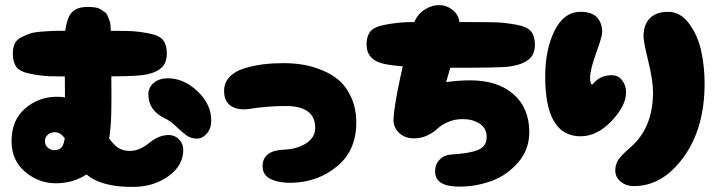

<svg xmlns="http://www.w3.org/2000/svg" viewBox="-20 -729 2790 748"><path d="M506 -1Q582 -3 638 -44Q694 -85 694 -145Q694 -169 677.5 -186Q661 -203 637 -203Q599 -203 561 -172Q523 -141 486 -141Q452 -141 429 -162Q406 -183 379 -231Q346 -291 304 -321.5Q262 -352 201 -352Q131 -352 78 -306.5Q25 -261 25 -179Q25 -104 78 -59.5Q131 -15 197 -15Q275 -15 333.5 -61Q392 -107 406 -194Q412 -231 413.5 -290Q415 -349 413.5 -438Q412 -527 412 -542Q412 -547 412 -570Q412 -593 412 -598.5Q412 -604 411 -622.5Q410 -641 407.5 -646Q405 -651 400.5 -664Q396 -677 389.5 -681Q383 -685 373.5 -691.5Q364 -698 351 -700Q338 -702 321 -702Q290 -702 271.5 -690.5Q253 -679 244.5 -654Q236 -629 234 -606Q232 -583 232 -542Q232 -490 233 -362Q234 -234 234 -225Q234 -180 224.5 -162Q215 -144 192 -144Q177 -144 166 -154Q155 -164 155 -179Q155 -194 166 -204Q177 -214 194 -214Q209 -214 220.5 -203.5Q232 -193 238 -182Q244 -171 256 -144.5Q268 -118 275 -104Q305 -45 363 -22Q421 1 506 -1ZM330 -431Q497 -431 532 -436Q615 -446 627 -496Q630 -507 630 -520Q630 -553 616 -572Q602 -591 559.5 -599Q517 -607 486 -608Q455 -609 377 -609Q346 -609 330 -609Q315 -609 287 -609Q235 -609 211 -609Q187 -609 150.5 -606.5Q114 -604 97.5 -598.5Q81 -593 62.5 -583.5Q44 -574 37 -558Q30 -542 30 -520Q30 -487 44 -468Q58 -449 100.5 -441Q143 -433 174 -432Q205 -431 283 -431Q314 -431 330 -431ZM747 -189Q769 -189 786 -209Q803 -229 803 -259Q803 -323 749.5 -373.5Q696 -424 634 -424Q601 -424 579.5 -406.5Q558 -389 558 -361Q558 -300 620 -269Q644 -258 666 -236.5Q688 -215 706 -202Q724 -189 747 -189Z M1121 -17Q1222 -21 1295 -82.5Q1368 -144 1368 -251Q1368 -305 1349.5 -347Q1331 -389 1303 -414Q1275 -439 1236 -455Q1197 -471 1160.5 -477Q1124 -483 1085 -483Q1043 -483 1006 -478.5Q969 -474 932.5 -463Q896 -452 874.5 -429.5Q853 -407 853 -375Q853 -333 881 -315.5Q909 -298 953 -305Q1023 -316 1093 -316Q1208 -316 1208 -231Q1208 -193 1172.5 -170.5Q1137 -148 1087 -146Q1003 -143 1003 -81Q1003 -45 1037.5 -30Q1072 -15 1121 -17Z M1769 -2Q1835 -2 1895 -24Q1955 -46 1998.5 -96Q2042 -146 2042 -214Q2042 -308 1980.5 -362Q1919 -416 1811 -416Q1767 -416 1718 -409Q1771 -585 1771 -629Q1771 -667 1746 -688Q1721 -709 1691 -709Q1660 -709 1630.5 -689Q1601 -669 1589 -628Q1566 -551 1540.5 -432Q1515 -313 1513 -265Q1512 -233 1534.5 -211.5Q1557 -190 1592 -190Q1621 -190 1645 -201.5Q1669 -213 1684 -227.5Q1699 -242 1725 -253.5Q1751 -265 1783 -265Q1822 -265 1849 -247Q1876 -229 1876 -195Q1876 -159 1842.5 -145Q1809 -131 1737 -127Q1710 -125 1692.5 -107Q1675 -89 1675 -61Q1675 -2 1769 -2ZM1741 -465Q1922 -465 1959 -469Q2046 -480 2060 -527Q2064 -539 2064 -554Q2064 -587 2049.5 -606Q2035 -625 1990 -633Q1945 -641 1911.5 -642Q1878 -643 1793 -643Q1759 -643 1741 -643Q1722 -643 1686 -643Q1601 -644 1563.5 -642.5Q1526 -641 1482 -633Q1438 -625 1423 -606.5Q1408 -588 1408 -556Q1408 -494 1479 -479.5Q1550 -465 1741 -465Z M2450 -4Q2561 -4 2643 -116.5Q2725 -229 2725 -404Q2725 -469 2712 -529.5Q2699 -590 2665 -636.5Q2631 -683 2583 -683Q2536 -683 2511.5 -657.5Q2487 -632 2487 -588Q2487 -566 2505.5 -491Q2524 -416 2524 -369Q2524 -230 2435 -154Q2399 -123 2388 -105Q2377 -87 2377 -65Q2377 -39 2398 -21.5Q2419 -4 2450 -4ZM2242 -198Q2306 -198 2362.5 -257.5Q2419 -317 2419 -369Q2419 -397 2403.5 -416.5Q2388 -436 2363 -436Q2338 -436 2321 -427Q2304 -418 2296.5 -409Q2289 -400 2287 -400Q2279 -400 2279 -426Q2279 -458 2302.5 -522.5Q2326 -587 2326 -603Q2326 -640 2305.5 -661.5Q2285 -683 2242 -683Q2177 -683 2140.5 -609.5Q2104 -536 2104 -430Q2104 -198 2242 -198Z"/></svg>

Font: Cherry Bomb
Style: Regular
Weight: 400
Designer: satsuyako
Foundry: satsuyako
Version: Version 4.0